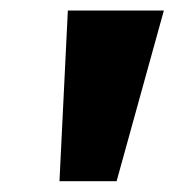

<svg xmlns="http://www.w3.org/2000/svg" viewBox="-20 -747 354 358"><path d="M90.9 -409.1 106.5 -727.3H285.5L197.4 -409.1Z"/></svg>

Font: Inter P Black
Style: Italic
Weight: 900
Italic angle: -9.40001°
Designer: Rasmus Andersson
Foundry: rsms
Version: Version 3.018;git-588b23468